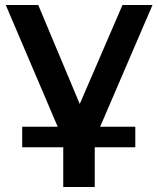

<svg xmlns="http://www.w3.org/2000/svg" viewBox="-20 -554 633 768"><path d="M359 3V194H233V5L3 -534H133L299 -138L470 -534H590ZM68.8 -47H521.2V35H68.8Z"/></svg>

Font: Montserrat Alternates SemiBold
Style: Regular
Weight: 600
Designer: Julieta Ulanovsky
Foundry: Julieta Ulanovsky
Version: Version 7.200